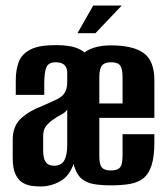

<svg xmlns="http://www.w3.org/2000/svg" viewBox="-20 -668 602 694"><path d="M126 6Q113 6 96 4Q79 2 63 -7Q47 -16 36.5 -37Q26 -58 26 -97V-163Q26 -213 56.5 -240.5Q87 -268 135 -286Q167 -300 186.5 -309.5Q206 -319 214.5 -333.5Q223 -348 223 -372V-402Q223 -418 218 -426.5Q213 -435 203.5 -439Q194 -443 182 -443Q156 -443 148 -425.5Q140 -408 140 -367V-325H37V-378Q37 -415 47.5 -443.5Q58 -472 89 -488.5Q120 -505 182 -505Q236 -505 265.5 -491Q295 -477 306 -452Q317 -427 317 -391V-18L248 -81Q232 -32 198 -13Q164 6 126 6ZM175 -69Q202 -69 212.5 -88.5Q223 -108 223 -145V-272Q217 -262 202.5 -254.5Q188 -247 174 -237Q155 -224 145.5 -211Q136 -198 136 -175V-124Q136 -103 141 -90.5Q146 -78 155 -73.5Q164 -69 175 -69ZM381 2Q347 2 320 -2.5Q293 -7 275 -22Q257 -37 248 -68Q239 -99 239 -152V-377Q239 -435 274.5 -469.5Q310 -504 381 -504Q460 -504 499 -476.5Q538 -449 538 -377V-242H339V-105Q339 -84 343 -72.5Q347 -61 356 -56.5Q365 -52 381 -52Q397 -52 406.5 -57Q416 -62 419.5 -74Q423 -86 423 -107V-183H538V-155Q538 -101 527.5 -69.5Q517 -38 497.5 -23Q478 -8 448.5 -3Q419 2 381 2ZM339 -294H423V-390Q423 -419 414.5 -431Q406 -443 381 -443Q358 -443 348.5 -431Q339 -419 339 -390ZM260 -548 317 -648H420L325 -548Z"/></svg>

Font: Alumni Sans
Style: Bold
Weight: 700
Designer: Robert E. Leuschke
Foundry: Robert E. Leuschke
Version: Version 1.018